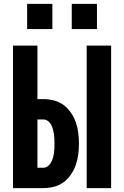

<svg xmlns="http://www.w3.org/2000/svg" viewBox="-20 -970 640 990"><path d="M427 0V-735H553V0ZM47 0V-735H173V-459H203Q231 -459 258.5 -452Q286 -445 308 -428.5Q330 -412 346 -388.5Q362 -365 371 -339Q380 -313 383.5 -285Q387 -257 387 -230Q387 -202 383.5 -174Q380 -146 371 -120Q362 -94 346 -70.5Q330 -47 308 -30.5Q286 -14 258.5 -7Q231 0 203 0ZM203 -105Q216 -105 226.5 -113Q237 -121 243 -132Q249 -143 252.5 -155Q256 -167 258 -179.5Q260 -192 260.5 -204.5Q261 -217 261 -230Q261 -242 260.5 -254.5Q260 -267 258 -279.5Q256 -292 252.5 -304.5Q249 -317 243 -328Q237 -339 226.5 -346.5Q216 -354 203 -354H173V-105ZM350 -820V-950H480V-820ZM120 -820V-950H250V-820Z"/></svg>

Font: Iosevka SS04 XBd Ex
Style: Regular
Weight: 800
Width: 7
Monospace: yes
Designer: Belleve Invis
Foundry: Belleve Invis
Version: Version 19.0.0; ttfautohint (v1.8.4)